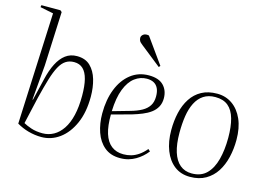

<svg xmlns="http://www.w3.org/2000/svg" viewBox="-101 -965 1646 1177"><g transform="rotate(15 722.0 -376.5)"><path d="M236 14Q215 14 194 11Q173 8 153 2.5Q133 -3 114.5 -11Q96 -19 79 -29L110 -737L26 -754L28 -767H149L159 -758L144 -415L125 -194H128L161 -332Q175 -392 196.5 -434Q218 -476 248.5 -499Q279 -522 321 -522Q374 -522 405.5 -491.5Q437 -461 451.5 -411.5Q466 -362 466 -303Q466 -204 434.5 -133Q403 -62 351 -24Q299 14 236 14ZM313 -482Q283 -482 260.5 -467.5Q238 -453 220.5 -421Q203 -389 187.5 -337.5Q172 -286 154 -213L115 -42Q134 -31 165 -20.5Q196 -10 237 -10Q275 -10 307.5 -28Q340 -46 364 -82Q388 -118 400.5 -171Q413 -224 413 -295Q413 -357 402.5 -398.5Q392 -440 370 -461Q348 -482 313 -482Z M777 -522Q840 -522 870.5 -490.5Q901 -459 901 -409Q901 -378 888 -354.5Q875 -331 852.5 -314.5Q830 -298 800.5 -286Q771 -274 738 -264L613 -230Q612 -158 627 -110Q642 -62 673 -38Q704 -14 749 -14Q774 -14 797.5 -20.5Q821 -27 844 -42.5Q867 -58 890 -85L903 -73Q889 -55 871.5 -39.5Q854 -24 833.5 -12Q813 0 789 7Q765 14 735 14Q675 14 636 -18.5Q597 -51 578.5 -105Q560 -159 560 -223Q560 -310 586.5 -377.5Q613 -445 662 -483.5Q711 -522 777 -522ZM852 -408Q852 -439 842.5 -459Q833 -479 815 -489Q797 -499 770 -499Q729 -499 694 -473Q659 -447 637.5 -392Q616 -337 613 -251L722 -282Q765 -294 793.5 -310Q822 -326 837 -349.5Q852 -373 852 -408ZM829 -596 821 -587 690 -691Q674 -703 669.5 -712Q665 -721 665 -731Q665 -744 678 -753.5Q691 -763 713 -758Z M1179 14Q1121 14 1080 -17.5Q1039 -49 1017 -105Q995 -161 995 -234Q995 -293 1007 -345Q1019 -397 1045 -437Q1071 -477 1112 -499.5Q1153 -522 1211 -522Q1265 -522 1307 -492.5Q1349 -463 1373 -408.5Q1397 -354 1397 -278Q1397 -221 1384.5 -168Q1372 -115 1346 -74.5Q1320 -34 1278.5 -10Q1237 14 1179 14ZM1184 -9Q1243 -9 1278 -44Q1313 -79 1329 -140Q1345 -201 1345 -277Q1345 -349 1331 -398.5Q1317 -448 1286.5 -473.5Q1256 -499 1205 -499Q1161 -499 1130.5 -479Q1100 -459 1081.5 -422.5Q1063 -386 1055.5 -337.5Q1048 -289 1048 -231Q1048 -159 1063.5 -109.5Q1079 -60 1109.5 -34.5Q1140 -9 1184 -9Z"/></g></svg>

Font: Literata 60pt ExtraLight
Style: Italic
Weight: 250
Italic angle: -2°
Designer: Latin by Veronika Burian and Jose Scaglione. Greek by Irene Vlachou. Cyrillic by Vera Evstafieva
Foundry: TypeTogether
Version: Version 3.103;gftools[0.9.29]